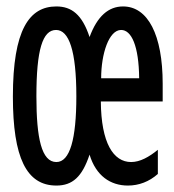

<svg xmlns="http://www.w3.org/2000/svg" viewBox="-20 -566 540 596"><path d="M155 10C205 10 235 -17 258 -86C278 -20 323 10 377 10C411 10 443 -2 470 -26V-101C443 -79 415 -63 387 -63C332 -63 294 -122 293 -251H485V-306C485 -458 439 -546 362 -546C317 -546 282 -516 258 -451C235 -521 202 -546 155 -546C71 -546 20 -474 20 -266C20 -77 62 10 155 10ZM155 -63C109 -63 93 -137 93 -267C93 -411 112 -473 154 -473C194 -473 217 -409 217 -267C217 -134 197 -63 155 -63ZM412 -323H294C294 -399 318 -473 356 -473C388 -473 411 -424 412 -323Z"/></svg>

Font: Noto Sans Mono ExtraCondensed
Style: Regular
Weight: 400
Width: 2
Designer: Monotype Design Team
Foundry: Monotype Imaging Inc.
Version: Version 2.014